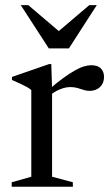

<svg xmlns="http://www.w3.org/2000/svg" viewBox="-20 -710 425 730"><path d="M327 -462Q351.5 -462 363.5 -449.8Q375.5 -437.5 375.5 -417.5Q375.5 -393.5 360.2 -379Q345 -364.5 320 -364.5Q309 -364.5 297.8 -368.2Q286.5 -372 274.2 -375.5Q262 -379 247 -379Q234.5 -379 221 -375Q207.5 -371 194.2 -364Q181 -357 170 -347.5L162.5 -366.5Q194.5 -394.5 219.8 -412.8Q245 -431 264.5 -442Q284 -453 299.2 -457.5Q314.5 -462 327 -462ZM178 -373V-38L257 -17V0H24.5V-17L99 -38V-367.5Q92.5 -373.5 82.5 -379Q72.5 -384.5 58.2 -391.2Q44 -398 25.5 -406V-417.5L167 -466.5H175ZM214.5 -582.5H192.5L319.5 -690.5H348L242 -526H165.5L59 -690.5H87.5Z"/></svg>

Font: Newsreader 36pt
Style: Regular
Weight: 400
Designer: Hugues Gentile
Foundry: Production Type
Version: Version 1.003